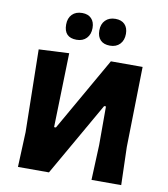

<svg xmlns="http://www.w3.org/2000/svg" viewBox="-94 -952 900 1031"><g transform="rotate(10 356.5 -437.0)"><path d="M271 -874Q303 -874 321 -855.5Q339 -837 339 -804Q339 -769 319 -748Q299 -727 265 -727Q196 -727 196 -798Q196 -833 216 -853.5Q236 -874 271 -874ZM452 -874Q485 -874 503 -855.5Q521 -837 521 -804Q521 -769 501 -748Q481 -727 447 -727Q413 -727 395 -745.5Q377 -764 377 -798Q377 -833 397.5 -853.5Q418 -874 452 -874ZM74 0 82 -191 74 -641 239 -649 228 -244H238L467 -645H640L631 -207L637 0H475L483 -191V-402H473L243 0Z"/></g></svg>

Font: Alegreya Sans SC ExtraBold
Style: Regular
Weight: 800
Designer: Juan Pablo del Peral
Foundry: Huerta Tipografica
Version: Version 2.007